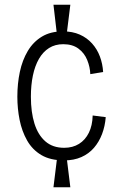

<svg xmlns="http://www.w3.org/2000/svg" viewBox="-20 -724 494 808"><path d="M220 -575 205 -704H276L260 -575ZM205 64 221 -66H260L276 64ZM250 -49Q192 -49 154 -71.5Q116 -94 94 -133Q72 -172 62.5 -219.5Q53 -267 53 -317Q53 -372 63.5 -421.5Q74 -471 97 -509.5Q120 -548 156.5 -570Q193 -592 245 -592Q285 -592 315.5 -578.5Q346 -565 367.5 -541Q389 -517 400.5 -486Q412 -455 414 -421L360 -412Q359 -442 347 -471.5Q335 -501 310 -519.5Q285 -538 246 -538Q212 -538 186.5 -522Q161 -506 144 -476.5Q127 -447 118.5 -406.5Q110 -366 110 -317Q110 -252 125 -204Q140 -156 171 -129Q202 -102 250 -102Q286 -102 312.5 -118.5Q339 -135 354 -165.5Q369 -196 370 -238L425 -231Q422 -193 409.5 -160Q397 -127 375.5 -102Q354 -77 322.5 -63Q291 -49 250 -49Z"/></svg>

Font: Bricolage Grotesque SemiCondensed ExtraLight
Style: Regular
Weight: 250
Width: 4
Designer: Mathieu Triay
Foundry: Atelier Triay
Version: Version 1.000;gftools[0.9.30]